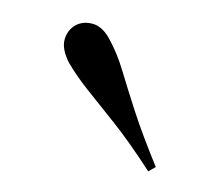

<svg xmlns="http://www.w3.org/2000/svg" viewBox="-40 -866 363 313"><g transform="rotate(10 141.5 -709.5)"><path d="M64 -813Q76 -822 92.5 -820Q109 -818 124 -798Q139 -779 152 -753Q165 -727 183.5 -692Q202 -657 233 -608L222 -599Q183 -641 153 -667.5Q123 -694 101.5 -713Q80 -732 64 -751Q49 -771 50.5 -787Q52 -803 64 -813Z"/></g></svg>

Font: Playfair Display
Style: Regular
Weight: 400
Designer: Claus Eggers Sørensen
Foundry: Claus Eggers Sørensen
Version: Version 1.203